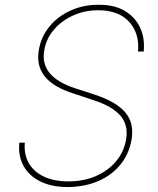

<svg xmlns="http://www.w3.org/2000/svg" viewBox="-20 -758 652 790"><path d="M256.8 11.7Q190.9 11.2 144.8 -12Q98.6 -35.2 76.4 -76.2Q54.2 -117.2 59.6 -170.9H82Q78.1 -123.5 98.1 -87.6Q118.2 -51.8 159.9 -31.7Q201.7 -11.7 261.7 -11.7Q324.2 -11.7 374.8 -33.7Q425.3 -55.7 457.8 -94.7Q490.2 -133.8 499 -184.6Q505.4 -223.6 492.9 -253.7Q480.5 -283.7 447.8 -306.9Q415 -330.1 359.4 -347.7L280.3 -374Q198.7 -399.9 163.8 -444.1Q128.9 -488.3 139.6 -550.8Q148.4 -606 183.1 -648.4Q217.8 -690.9 270.8 -714.8Q323.7 -738.8 386.7 -738.3Q449.2 -738.8 492.2 -713.9Q535.2 -689 555.9 -645.5Q576.7 -602.1 571.3 -545.9H547.9Q554.7 -620.1 511.5 -668Q468.3 -715.8 383.8 -715.8Q328.6 -715.8 281 -694.3Q233.4 -672.9 201.7 -635.7Q169.9 -598.6 162.1 -550.8Q157.2 -523.4 162.8 -500Q168.5 -476.6 184.3 -457.3Q200.2 -438 226.6 -422.4Q252.9 -406.7 290 -394.5L368.2 -369.1Q413.1 -354.5 444.6 -336.4Q476.1 -318.4 495.1 -295.9Q514.2 -273.4 520.5 -245.8Q526.9 -218.3 521.5 -184.6Q511.7 -126 476.3 -81.8Q440.9 -37.6 384.8 -13.2Q328.6 11.2 256.8 11.7Z"/></svg>

Font: Inter Tight Thin
Style: Italic
Weight: 250
Italic angle: -9.39999°
Designer: Rasmus Andersson
Foundry: rsms
Version: Version 3.004